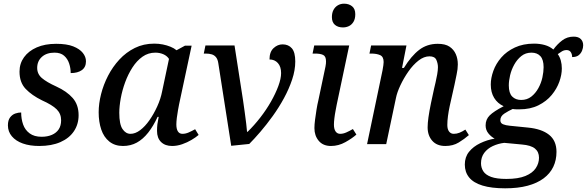

<svg xmlns="http://www.w3.org/2000/svg" viewBox="-20 -783 3188 1043"><path d="M193 10Q142 10 104 -3.5Q66 -17 44.5 -42.5Q23 -68 23 -102Q23 -130 35 -145.5Q47 -161 63.5 -166.5Q80 -172 95 -172Q95 -137 105.5 -107Q116 -77 141 -58.5Q166 -40 206 -40Q238 -40 262 -50.5Q286 -61 299 -80.5Q312 -100 312 -130Q312 -165 288 -189Q264 -213 208 -238Q153 -265 119.5 -300Q86 -335 86 -394Q86 -438 110.5 -472Q135 -506 179.5 -525.5Q224 -545 285 -545Q343 -545 378 -531Q413 -517 430 -495.5Q447 -474 447 -450Q447 -418 424.5 -402Q402 -386 364 -386Q364 -413 355.5 -438.5Q347 -464 328 -480.5Q309 -497 276 -497Q233 -497 207.5 -474Q182 -451 182 -414Q182 -381 207.5 -359Q233 -337 286 -313Q343 -287 375 -250.5Q407 -214 407 -157Q407 -108 381.5 -70Q356 -32 308 -11Q260 10 193 10Z M648 10Q604 10 574 -14Q544 -38 530 -79.5Q516 -121 516 -173Q516 -220 529 -271.5Q542 -323 567 -371.5Q592 -420 628.5 -459.5Q665 -499 712.5 -522.5Q760 -546 818 -546Q842 -546 864.5 -541.5Q887 -537 906.5 -529Q926 -521 939 -510L985 -535H1021L953 -217Q951 -206 947 -185Q943 -164 940.5 -142.5Q938 -121 938 -107Q938 -82 946.5 -69Q955 -56 971 -56Q988 -56 1005 -63.5Q1022 -71 1040 -81L1059 -50Q1044 -37 1020.5 -23Q997 -9 969.5 0.5Q942 10 915 10Q877 10 855 -11.5Q833 -33 833 -72Q833 -92 835 -108Q837 -124 842 -148H836Q813 -98 785 -62.5Q757 -27 723.5 -8.5Q690 10 648 10ZM689 -56Q715 -56 741.5 -76Q768 -96 791.5 -129.5Q815 -163 834 -204.5Q853 -246 861 -288L898 -463Q887 -480 867 -488.5Q847 -497 824 -497Q785 -497 754 -475Q723 -453 699.5 -416.5Q676 -380 660 -336.5Q644 -293 636 -249Q628 -205 628 -170Q628 -108 645.5 -82Q663 -56 689 -56Z M1166 -439Q1163 -460 1154 -471.5Q1145 -483 1131 -487.5Q1117 -492 1097 -492H1087L1096 -536H1254L1300 -240Q1305 -207 1309.5 -173Q1314 -139 1317.5 -111.5Q1321 -84 1322 -67H1325Q1361 -102 1394 -144.5Q1427 -187 1452 -231Q1477 -275 1492 -315.5Q1507 -356 1507 -386Q1507 -421 1489.5 -440.5Q1472 -460 1444 -460Q1444 -501 1466 -521.5Q1488 -542 1515 -542Q1547 -542 1565.5 -520.5Q1584 -499 1584 -449Q1584 -402 1567 -351Q1550 -300 1522.5 -249.5Q1495 -199 1461.5 -152.5Q1428 -106 1394.5 -67Q1361 -28 1334 -1L1236 9Z M1778 10Q1735 10 1711.5 -18Q1688 -46 1688 -87Q1688 -106 1691.5 -133Q1695 -160 1699.5 -188Q1704 -216 1709 -236L1748 -421Q1750 -430 1750.5 -437.5Q1751 -445 1751 -450Q1751 -477 1735.5 -484.5Q1720 -492 1692 -492H1678L1687 -536H1877L1809 -214Q1807 -202 1803 -182Q1799 -162 1796.5 -141Q1794 -120 1794 -106Q1794 -82 1803 -69Q1812 -56 1828 -56Q1844 -56 1861 -63.5Q1878 -71 1897 -82L1916 -52Q1894 -32 1856.5 -11Q1819 10 1778 10ZM1843 -634Q1816 -634 1799.5 -648Q1783 -662 1783 -690Q1783 -713 1791.5 -729Q1800 -745 1815 -754Q1830 -763 1849 -763Q1875 -763 1892.5 -749Q1910 -735 1910 -706Q1910 -680 1900 -664Q1890 -648 1875 -641Q1860 -634 1843 -634Z M2399 10Q2353 10 2328 -18.5Q2303 -47 2303 -91Q2303 -114 2307.5 -146Q2312 -178 2321 -222L2338 -301Q2341 -314 2346 -335Q2351 -356 2355 -379Q2359 -402 2359 -418Q2359 -438 2350.5 -457.5Q2342 -477 2313 -477Q2283 -477 2253.5 -454Q2224 -431 2198.5 -394.5Q2173 -358 2155 -319.5Q2137 -281 2131 -251L2078 0H1974L2058 -401Q2061 -415 2062.5 -428.5Q2064 -442 2064 -446Q2064 -475 2045 -483.5Q2026 -492 1997 -492H1987L1996 -536H2188L2164 -414H2174Q2214 -479 2257 -512Q2300 -545 2358 -545Q2399 -545 2422 -529.5Q2445 -514 2456 -489Q2467 -464 2467 -433Q2467 -408 2460.5 -378.5Q2454 -349 2449 -323L2423 -207Q2417 -179 2413.5 -152.5Q2410 -126 2410 -104Q2410 -81 2419.5 -68.5Q2429 -56 2445 -56Q2461 -56 2476 -62Q2491 -68 2508 -79L2527 -49Q2503 -28 2472 -9Q2441 10 2399 10Z M2724 240Q2650 240 2601 225Q2552 210 2528.5 181Q2505 152 2505 111Q2505 70 2528 41.5Q2551 13 2588.5 -5Q2626 -23 2667 -30Q2648 -40 2633 -58.5Q2618 -77 2618 -102Q2618 -134 2640 -156Q2662 -178 2716 -206Q2683 -221 2664.5 -251Q2646 -281 2646 -324Q2646 -359 2660 -398Q2674 -437 2703 -470.5Q2732 -504 2777 -525Q2822 -546 2881 -546Q2912 -546 2939 -538.5Q2966 -531 2986 -514Q3007 -543 3034 -563.5Q3061 -584 3096 -584Q3122 -584 3135 -571Q3148 -558 3148 -537Q3148 -523 3142 -508Q3136 -493 3123.5 -483Q3111 -473 3088 -473Q3088 -489 3080.5 -500Q3073 -511 3058 -511Q3044 -511 3032.5 -504Q3021 -497 3010 -489Q3021 -474 3026.5 -454Q3032 -434 3032 -411Q3032 -377 3018.5 -339Q3005 -301 2977 -267Q2949 -233 2905 -211Q2861 -189 2801 -189Q2796 -189 2789.5 -189Q2783 -189 2777 -189.5Q2771 -190 2765 -191Q2743 -181 2720.5 -166.5Q2698 -152 2698 -130Q2698 -114 2712.5 -108Q2727 -102 2749 -100L2848 -90Q2922 -83 2962.5 -51Q3003 -19 3003 42Q3003 87 2985.5 123.5Q2968 160 2933 186Q2898 212 2846 226Q2794 240 2724 240ZM2731 189Q2795 189 2834 173Q2873 157 2890.5 130.5Q2908 104 2908 74Q2908 42 2886 24Q2864 6 2815 2L2719 -7Q2686 -3 2657 10.5Q2628 24 2610.5 47.5Q2593 71 2593 104Q2593 128 2605.5 147.5Q2618 167 2648 178Q2678 189 2731 189ZM2811 -240Q2843 -240 2866 -258Q2889 -276 2904.5 -304Q2920 -332 2926.5 -362.5Q2933 -393 2933 -418Q2933 -459 2915.5 -478Q2898 -497 2867 -497Q2835 -497 2812 -478.5Q2789 -460 2773.5 -432Q2758 -404 2751 -374Q2744 -344 2744 -319Q2744 -277 2762.5 -258.5Q2781 -240 2811 -240Z"/></svg>

Font: ET Text
Style: Italic
Weight: 470
Italic angle: -12°
Designer: Monotype Design Team
Foundry: Monotype Imaging Inc.
Version: Version 2.009